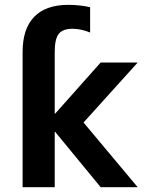

<svg xmlns="http://www.w3.org/2000/svg" viewBox="-20 -780 633 800"><path d="M399.4 0 210 -230.5H208V0H74.2V-563.5Q74.2 -660.2 122.6 -710Q170.9 -759.8 264.6 -759.8Q311.5 -759.8 355.5 -750V-644.5Q320.3 -659.2 283.2 -660.2Q241.2 -660.2 224.6 -638.7Q208 -617.2 208 -563.5V-306.6H210L399.4 -519.5H553.7L328.1 -269.5L553.7 0Z"/></svg>

Font: Mgen+ 1c bold
Style: Bold
Weight: 700
Designer: [Source Han Sans]
Ryoko NISHIZUKA  (kana & ideographs); Paul D. Hunt (Latin, Greek & Cyrillic); Wenlong ZHANG  (bopomofo
Version: Version 1.059.20150602